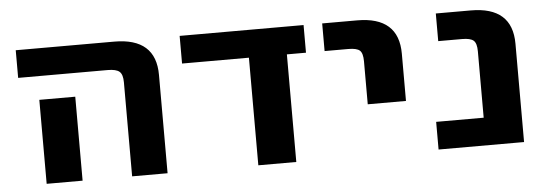

<svg xmlns="http://www.w3.org/2000/svg" viewBox="-41 -632 2105 743"><g transform="rotate(-5 1012.0 -260.5)"><path d="M39.1 -416V-523.4H421.9Q583 -523.4 583 -379.9V2H445.3V-363.3Q445.3 -393.6 432.6 -404.8Q419.9 -416 386.7 -416ZM252.9 -324.2V-132.8V2H113.3V-132.8V-324.2Z M1083 2H935.5V-416H675.8V-523.4H1157.2V-416H1083Z M1229.5 -416V-523.4H1365.2Q1526.4 -523.4 1526.4 -379.9V-196.3H1377.9V-363.3Q1377.9 -394.5 1366.2 -405.3Q1354.5 -416 1321.3 -416Z M1635.7 2V-105.5H1820.3V-363.3Q1820.3 -394.5 1808.1 -405.3Q1795.9 -416 1763.7 -416H1670.9V-523.4H1806.6Q1967.8 -523.4 1967.8 -379.9V2Z"/></g></svg>

Font: Nasu
Style: Bold
Weight: 700
Designer: Ryoko NISHIZUKA (kana &amp; ideographs); Paul D. Hunt (Latin, Greek &amp; Cyrillic); Wenlong ZHANG (bopomofo); Sandoll C
Version: Version 2014.1215